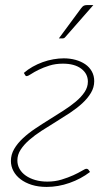

<svg xmlns="http://www.w3.org/2000/svg" viewBox="-20 -731 442 757"><path d="M231.5 -501Q256 -501 277.8 -495Q299.5 -489 316 -477.8Q332.5 -466.5 342 -449.5Q351.5 -432.5 351.5 -411Q351.5 -386.5 338.5 -364.8Q325.5 -343 304.2 -323.5Q283 -304 255.8 -286Q228.5 -268 200 -250.5Q171.5 -233 144.2 -215.5Q117 -198 95.8 -179.5Q74.5 -161 61.5 -141Q48.5 -121 48.5 -98.5Q48.5 -80 57.2 -64.8Q66 -49.5 81.8 -38.5Q97.5 -27.5 119.2 -21.2Q141 -15 166.5 -15Q197 -15 223 -23Q249 -31 269.2 -40.2Q289.5 -49.5 302.8 -57.5Q316 -65.5 320.5 -65.5Q327.5 -65.5 331 -58.5L335 -53Q299 -25.5 254.2 -9.8Q209.5 6 164 6Q131 6 105 -2.2Q79 -10.5 60.8 -24.5Q42.5 -38.5 32.8 -57Q23 -75.5 23 -96.5Q23 -121.5 36 -143.8Q49 -166 70.5 -186Q92 -206 119.2 -224.2Q146.5 -242.5 174.8 -260Q203 -277.5 230.2 -295Q257.5 -312.5 279 -330.5Q300.5 -348.5 313.5 -368Q326.5 -387.5 326.5 -409Q326.5 -440.5 300.2 -460.2Q274 -480 228 -480Q199 -480 175 -472.5Q151 -465 132.8 -456Q114.5 -447 102.8 -439.2Q91 -431.5 86.5 -431Q85 -430.5 82.8 -431.2Q80.5 -432 79.5 -434.5L74 -443.5Q89.5 -457 108.5 -467.8Q127.5 -478.5 148.2 -486Q169 -493.5 190.2 -497.2Q211.5 -501 231.5 -501ZM348 -711 238 -585.5Q233.5 -579.5 226.5 -579.5H212L299.5 -698Q305 -705.5 309.8 -708.2Q314.5 -711 323 -711Z"/></svg>

Font: Lato ExtraLight
Style: Italic
Weight: 275
Italic angle: -7°
Designer: Lukasz Dziedzic with Adam Twardoch and Botio Nikoltchev
Foundry: tyPoland Lukasz Dziedzic
Version: Version 2.015; 2015-08-06; http://www.latofonts.com/